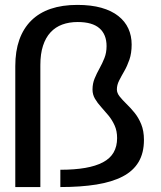

<svg xmlns="http://www.w3.org/2000/svg" viewBox="-20 -756 651 776"><path d="M41.8 0H143.1V-493.5Q143.1 -538.3 153.8 -571.1Q164.4 -603.9 184.2 -625.2Q203.9 -646.6 231.7 -656.8Q259.5 -667 293.9 -667Q353 -667 381.8 -641.9Q410.7 -616.8 410.7 -569.8Q410.7 -543 402.1 -521.4Q393.5 -499.8 382.3 -479.7Q371.1 -459.7 362.5 -439Q353.9 -418.4 353.9 -393.8Q353.9 -374.1 363.8 -357Q373.8 -339.9 388.7 -323.6Q403.6 -307.2 418.5 -289.1Q433.4 -271 443.3 -248.9Q453.3 -226.7 453.3 -198.2Q453.3 -164.2 439.2 -139.9Q425.2 -115.5 396.3 -100.2Q367.4 -84.8 324.5 -77.4Q281.5 -69.9 223.9 -69.9V0Q306.7 0 369.8 -10.2Q432.9 -20.4 475.6 -42.6Q518.4 -64.8 540.1 -101.3Q561.8 -137.8 561.8 -190.7Q561.8 -226.7 550.8 -253.8Q539.8 -280.8 523.4 -300.8Q507.1 -320.7 490.7 -336.5Q474.4 -352.4 463.4 -366.3Q452.4 -380.2 452.4 -394.5Q452.4 -412.4 461.4 -430.2Q470.4 -448 482.2 -468.4Q494 -488.8 503.1 -515.1Q512.1 -541.3 512.1 -576.2Q512.1 -611.2 498.8 -640.5Q485.5 -669.8 458.2 -691.3Q430.9 -712.9 389.5 -724.6Q348.2 -736.2 292.6 -736.2Q231.4 -736.2 184.7 -720.3Q138 -704.3 106.2 -672.8Q74.5 -641.3 58.1 -595.3Q41.8 -549.3 41.8 -489Z"/></svg>

Font: Anybody Thin
Style: Regular
Weight: 100
Designer: Tyler Finck
Foundry: Etcetera Type Company
Version: Version 1.114;gftools[0.9.25]